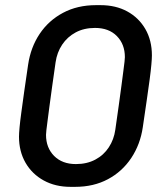

<svg xmlns="http://www.w3.org/2000/svg" viewBox="-20 -716 654 746"><path d="M254 10Q195 10 149.9 -14.8Q104.8 -39.5 79.2 -83.6Q53.8 -127.8 53.8 -185Q53.8 -197.5 56 -221.2Q58.2 -245 62.9 -279.4Q67.5 -313.8 74 -360Q80.5 -406.2 89.2 -464.5Q99.2 -532.2 134.1 -584.4Q169 -636.5 224.9 -666.2Q280.8 -696 353 -696H370.8Q429.8 -696 474.5 -671.6Q519.2 -647.2 544.8 -603.1Q570.2 -559 570.2 -500.8Q570.2 -488.5 568.1 -464.8Q566 -441 561.4 -406.6Q556.8 -372.2 550.1 -326Q543.5 -279.8 534.8 -221.5Q525 -154.8 490 -102.1Q455 -49.5 399.5 -19.8Q344 10 271.8 10ZM274.8 -78.5Q317.8 -78.5 350.4 -95.9Q383 -113.2 402.9 -143.8Q422.8 -174.2 428 -211.8Q435.8 -265 441.6 -307.6Q447.5 -350.2 451.9 -383.4Q456.2 -416.5 459.2 -439.4Q462.2 -462.2 463.8 -476Q465.2 -489.8 465.2 -494Q465.2 -544 434.1 -575.8Q403 -607.5 349.2 -607.5Q306.5 -607.5 274.1 -590.1Q241.8 -572.8 221.6 -542.6Q201.5 -512.5 196 -474.2Q188.2 -421 182.4 -378.4Q176.5 -335.8 172.1 -302.6Q167.8 -269.5 164.8 -246.6Q161.8 -223.8 160.2 -210Q158.8 -196.2 158.8 -192Q158.8 -142 190.2 -110.2Q221.8 -78.5 274.8 -78.5Z"/></svg>

Font: Chivo Medium
Style: Italic
Weight: 500
Italic angle: -8.05°
Designer: Hector Gatti
Foundry: Omnibus-Type
Version: Version 2.002